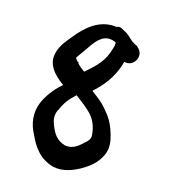

<svg xmlns="http://www.w3.org/2000/svg" viewBox="-188 -733 830 938"><g transform="rotate(30 227.0 -264.0)"><path d="M26 -305C48 -283 75 -270 108 -257C85 -225 65 -182 56 -138C42 -66 72 -12 105 23C143 70 191 113 266 113H268C317 109 356 82 389 50C416 23 446 -12 455 -64C462 -108 443 -141 429 -165C410 -196 387 -226 352 -249C317 -277 281 -290 246 -304C276 -352 310 -412 310 -505C362 -503 381 -580 328 -600V-602L312 -605C294 -610 290 -612 281 -617H280C269 -624 252 -633 233 -636L218 -640C208 -642 200 -640 191 -633C189 -633 187 -633 182 -632C104 -618 59 -552 30 -486C16 -454 -35 -365 26 -305ZM96 -404C96 -407 99 -413 105 -430C110 -444 116 -458 122 -476C141 -533 164 -572 217 -567L227 -565C229 -559 231 -548 230 -537V-536C230 -502 223 -469 213 -449V-448C201 -419 183 -393 164 -365C146 -372 133 -377 120 -386V-390H114C105 -395 102 -398 96 -404ZM147 -138 149 -140V-143C154 -182 168 -214 190 -247C220 -234 248 -224 275 -209C311 -191 340 -157 354 -111C358 -97 350 -78 338 -64V-63C318 -32 301 -11 264 -6C218 -7 193 -30 168 -64C152 -86 142 -105 147 -138Z"/></g></svg>

Font: Stray Cat
Style: ExBlkCn
Weight: 1000
Version: Version 1.0